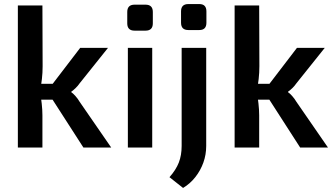

<svg xmlns="http://www.w3.org/2000/svg" viewBox="-20 -727 1646 946"><path d="M512 -491 372 -316Q364 -304 352 -292.5Q340 -281 331 -275V-273Q340 -267 352 -253.5Q364 -240 372 -226L528 0H391L212 -278L375 -491ZM189 -700 190 -401Q190 -368 186.5 -338Q183 -308 177 -277Q182 -248 185.5 -217Q189 -186 189 -159V0H68V-700ZM264 -314V-236H150V-314Z M730 -491V0H610V-491ZM697 -704Q733 -704 733 -668V-612Q733 -576 697 -576H643Q607 -576 607 -612V-668Q607 -704 643 -704Z M996 -491V-8Q996 35 982 74Q968 113 942.5 145.5Q917 178 882 199L815 146Q847 110 861 74Q875 38 875 -8V-491ZM962 -707Q997 -707 997 -671V-615Q997 -579 962 -579H908Q872 -579 872 -615V-671Q872 -707 908 -707Z M1580 -491 1440 -316Q1432 -304 1420 -292.5Q1408 -281 1399 -275V-273Q1408 -267 1420 -253.5Q1432 -240 1440 -226L1596 0H1459L1280 -278L1443 -491ZM1257 -700 1258 -401Q1258 -368 1254.5 -338Q1251 -308 1245 -277Q1250 -248 1253.5 -217Q1257 -186 1257 -159V0H1136V-700ZM1332 -314V-236H1218V-314Z"/></svg>

Font: Exo 2 SemiBold
Style: Regular
Weight: 600
Designer: Natanael Gama
Foundry: Natanael Gama
Version: Version 2.010